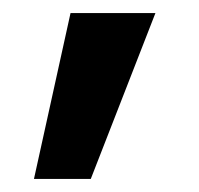

<svg xmlns="http://www.w3.org/2000/svg" viewBox="-20 -151 304 294"><path d="M32 123 88 -131H218L119 123Z"/></svg>

Font: DM Sans 9pt
Style: Bold
Weight: 700
Designer: Colophon Foundry, Jonny Pinhorn
Foundry: Colophon Foundry
Version: Version 4.004;gftools[0.9.30]